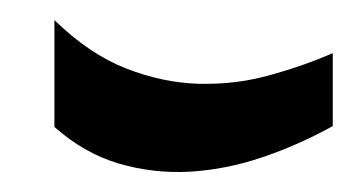

<svg xmlns="http://www.w3.org/2000/svg" viewBox="-20 -363 354 193"><path d="M314.5 -236.3Q280.3 -217.3 243.4 -204.8Q206.5 -192.4 170.2 -190.4Q133.8 -188.5 99.1 -198.7Q64.5 -209 34.7 -235.4V-342.8Q69.8 -308.6 106.7 -294.2Q143.6 -279.8 179.7 -278.8Q215.8 -277.8 250 -287.1Q284.2 -296.4 314.5 -309.6Z"/></svg>

Font: Arian AMU
Style: Regular
Weight: 400
Designer: Ruben Hakobyan (Tarumian)
Foundry: Ruben Hakobyan (Tarumian)
Version: Version 4.003